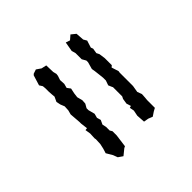

<svg xmlns="http://www.w3.org/2000/svg" viewBox="-20 -566 640 640"><g transform="rotate(45 300.0 -246.5)"><path d="M477 -316 474 -299 444 -297 424 -301 408 -298 406 -305 390 -300 371 -303 363 -307H319L318 -306L304 -300L287 -306H274L256 -304L239 -302L227 -300L202 -307H194L180 -299H151L137 -295L103 -301L108 -316L95 -331L108 -347L137 -349L149 -356L174 -348L182 -351L200 -348L210 -353L232 -356H265L270 -350L295 -358L301 -357H364L388 -353L404 -359L420 -358L430 -357H467L473 -346L483 -331ZM496 -153 480 -147 458 -134 442 -139 424 -143 402 -144 397 -143 375 -144 356 -141 355 -149 330 -146H323L284 -143L269 -147L251 -148L236 -142L221 -139L204 -147L194 -146L178 -145H163L152 -144L141 -137L105 -148L101 -152L96 -167L107 -183L111 -201L143 -202L155 -205L163 -204L178 -199L197 -200L212 -196L224 -205L243 -201L259 -199L278 -204L293 -203L307 -195H316L339 -201L354 -197L368 -201L383 -194L397 -197H414L422 -202H442L487 -196L490 -190L507 -169Z"/></g></svg>

Font: Winky Rough Light
Style: Regular
Weight: 300
Designer: Simon Atzbach
Foundry: typofactur
Version: Version 1.206; ttfautohint (v1.8.4.7-5d5b)